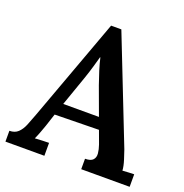

<svg xmlns="http://www.w3.org/2000/svg" viewBox="-129 -834 912 950"><g transform="rotate(20 327.5 -359.0)"><path d="M1 0V-57Q29 -57 46 -73Q63 -89 74 -115.5Q85 -142 97 -175L296 -718H350L567 -165Q573 -148 583 -116.5Q593 -85 594 -63Q611 -64 627 -65Q643 -66 655 -66V0H400V-55Q430 -55 441.5 -68Q453 -81 451 -101.5Q449 -122 441 -145L416 -213L184 -209L162 -142Q156 -125 148 -103.5Q140 -82 132 -65Q149 -66 170.5 -67Q192 -68 206 -68V0ZM206 -273H394L340 -420Q328 -454 317 -489Q306 -524 300 -552H298Q292 -531 283 -499Q274 -467 260 -427Z"/></g></svg>

Font: Lora SemiBold
Style: Regular
Weight: 600
Designer: Olga Karpushina, Alexei Vanyashin (Cyrillic)
Foundry: Cyreal
Version: Version 3.011; ttfautohint (v1.8.4.7-5d5b)